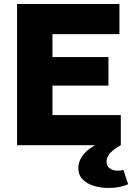

<svg xmlns="http://www.w3.org/2000/svg" viewBox="-20 -723 658 956"><path d="M64.9 0V-703.1H574.7V-553.2H241.2V-439H520V-296.9H241.2V-149.9H581.5V0ZM521 212.9Q483.4 212.9 449 202.9Q414.6 192.9 392.3 170.9Q370.1 148.9 370.1 114.3Q370.1 32.7 495.6 -21H518.1V0H581.5Q551.8 15.6 531 36.6Q510.3 57.6 510.3 82.5Q510.3 103 526.4 115Q542.5 127 566.9 127Q582.5 127 594.2 122.6L618.2 194.3Q576.2 212.9 521 212.9Z"/></svg>

Font: Schibsted Grotesk ExtraBold
Style: Regular
Weight: 800
Designer: Bakken & Baeck AS, Henrik Kongsvoll
Foundry: Schibsted ASA
Version: Version 1.100; ttfautohint (v1.8.4.7-5d5b);gftools[0.9.25]